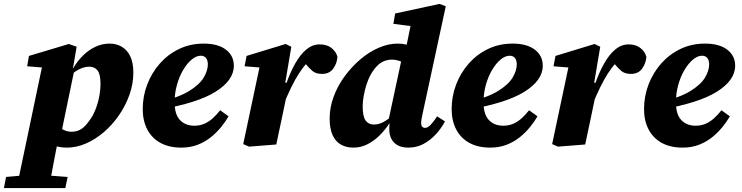

<svg xmlns="http://www.w3.org/2000/svg" viewBox="-96 -739 3793 982"><path d="M-76 223 -65 166 50 156H115L250 166L238 223ZM-11 223 124 -421 179 -389 43 -400 52 -453 256 -514 296 -500 276 -383 284 -380 214 -42 203 -33Q194 13 185.5 56Q177 99 169.5 140.5Q162 182 154 223ZM247 16Q210 16 182 6Q154 -4 128 -22L171 -126Q195 -96 219 -80.5Q243 -65 271 -65Q286 -65 301 -70Q316 -75 330.5 -87Q345 -99 358 -118Q377 -142 390.5 -174.5Q404 -207 411 -242.5Q418 -278 418 -310Q418 -359 403 -378.5Q388 -398 359 -398Q343 -398 326 -392Q309 -386 292 -375Q275 -364 259 -348V-392H280Q300 -427 328.5 -455Q357 -483 391.5 -499.5Q426 -516 465 -516Q500 -516 527.5 -499.5Q555 -483 570.5 -450.5Q586 -418 586 -368Q586 -310 566 -254Q546 -198 512.5 -149.5Q479 -101 435.5 -63.5Q392 -26 343.5 -5Q295 16 247 16Z M831 16Q769 16 725 -8Q681 -32 657.5 -76.5Q634 -121 634 -181Q634 -247 657 -307Q680 -367 721.5 -414Q763 -461 820 -488.5Q877 -516 946 -516Q1019 -516 1059.5 -485Q1100 -454 1100 -403Q1100 -365 1076 -331.5Q1052 -298 1005 -269Q958 -240 888 -218Q818 -196 724 -179L723 -218Q819 -241 872 -274Q925 -307 946 -342.5Q967 -378 967 -410Q967 -431 957.5 -442.5Q948 -454 931 -454Q908 -454 884.5 -434.5Q861 -415 841 -381.5Q821 -348 809 -305Q797 -262 797 -216Q797 -154 824.5 -125Q852 -96 898 -96Q926 -96 949 -106Q972 -116 992 -134Q1012 -152 1030 -175L1073 -144Q1058 -118 1035.5 -90Q1013 -62 983.5 -38Q954 -14 916 1Q878 16 831 16Z M1349 -192 1337 -302H1365Q1387 -367 1414 -414.5Q1441 -462 1472 -487Q1503 -512 1539 -512Q1576 -512 1599.5 -493.5Q1623 -475 1630 -448Q1627 -413 1607.5 -387Q1588 -361 1551 -361Q1520 -361 1502 -376Q1484 -391 1464 -416L1450 -434L1501 -421L1475 -418Q1452 -393 1432.5 -362.5Q1413 -332 1393 -291Q1373 -250 1349 -192ZM1148 -2 1237 -422 1292 -389 1155 -400 1165 -453 1365 -514 1394 -500 1363 -316 1382 -315 1367 -237Q1354 -174 1341.5 -115.5Q1329 -57 1317 0L1178 11Z M1711 16Q1675 16 1647.5 0.5Q1620 -15 1605 -48Q1590 -81 1590 -133Q1590 -189 1610.5 -244.5Q1631 -300 1666.5 -348.5Q1702 -397 1746.5 -435Q1791 -473 1840.5 -494.5Q1890 -516 1937 -516Q1962 -516 1982.5 -511Q2003 -506 2021 -497Q2039 -488 2057 -473L1995 -399Q1971 -418 1951 -426Q1931 -434 1906 -434Q1894 -434 1880.5 -430.5Q1867 -427 1854.5 -419.5Q1842 -412 1833 -402Q1815 -384 1801 -359Q1787 -334 1778 -305Q1769 -276 1764 -247.5Q1759 -219 1759 -195Q1759 -143 1774 -122.5Q1789 -102 1817 -102Q1833 -102 1848.5 -107.5Q1864 -113 1880.5 -124Q1897 -135 1914 -150L1920 -107H1895Q1874 -75 1846 -47Q1818 -19 1784 -1.5Q1750 16 1711 16ZM1992 16Q1946 16 1920.5 -9Q1895 -34 1895 -78Q1895 -88 1895.5 -97.5Q1896 -107 1898 -118L1890 -119L1961 -450L1974 -461L2009 -632L2056 -599L1916 -617L1925 -670L2152 -719L2184 -707L2067 -165Q2063 -146 2060.5 -133Q2058 -120 2058 -109Q2058 -98 2063 -91.5Q2068 -85 2078 -85Q2091 -85 2105 -99Q2119 -113 2140 -144L2180 -118Q2160 -81 2132 -51Q2104 -21 2069.5 -2.5Q2035 16 1992 16Z M2411 16Q2349 16 2305 -8Q2261 -32 2237.5 -76.5Q2214 -121 2214 -181Q2214 -247 2237 -307Q2260 -367 2301.5 -414Q2343 -461 2400 -488.5Q2457 -516 2526 -516Q2599 -516 2639.5 -485Q2680 -454 2680 -403Q2680 -365 2656 -331.5Q2632 -298 2585 -269Q2538 -240 2468 -218Q2398 -196 2304 -179L2303 -218Q2399 -241 2452 -274Q2505 -307 2526 -342.5Q2547 -378 2547 -410Q2547 -431 2537.5 -442.5Q2528 -454 2511 -454Q2488 -454 2464.5 -434.5Q2441 -415 2421 -381.5Q2401 -348 2389 -305Q2377 -262 2377 -216Q2377 -154 2404.5 -125Q2432 -96 2478 -96Q2506 -96 2529 -106Q2552 -116 2572 -134Q2592 -152 2610 -175L2653 -144Q2638 -118 2615.5 -90Q2593 -62 2563.5 -38Q2534 -14 2496 1Q2458 16 2411 16Z M2929 -192 2917 -302H2945Q2967 -367 2994 -414.5Q3021 -462 3052 -487Q3083 -512 3119 -512Q3156 -512 3179.5 -493.5Q3203 -475 3210 -448Q3207 -413 3187.5 -387Q3168 -361 3131 -361Q3100 -361 3082 -376Q3064 -391 3044 -416L3030 -434L3081 -421L3055 -418Q3032 -393 3012.5 -362.5Q2993 -332 2973 -291Q2953 -250 2929 -192ZM2728 -2 2817 -422 2872 -389 2735 -400 2745 -453 2945 -514 2974 -500 2943 -316 2962 -315 2947 -237Q2934 -174 2921.5 -115.5Q2909 -57 2897 0L2758 11Z M3395 16Q3333 16 3289 -8Q3245 -32 3221.5 -76.5Q3198 -121 3198 -181Q3198 -247 3221 -307Q3244 -367 3285.5 -414Q3327 -461 3384 -488.5Q3441 -516 3510 -516Q3583 -516 3623.5 -485Q3664 -454 3664 -403Q3664 -365 3640 -331.5Q3616 -298 3569 -269Q3522 -240 3452 -218Q3382 -196 3288 -179L3287 -218Q3383 -241 3436 -274Q3489 -307 3510 -342.5Q3531 -378 3531 -410Q3531 -431 3521.5 -442.5Q3512 -454 3495 -454Q3472 -454 3448.5 -434.5Q3425 -415 3405 -381.5Q3385 -348 3373 -305Q3361 -262 3361 -216Q3361 -154 3388.5 -125Q3416 -96 3462 -96Q3490 -96 3513 -106Q3536 -116 3556 -134Q3576 -152 3594 -175L3637 -144Q3622 -118 3599.5 -90Q3577 -62 3547.5 -38Q3518 -14 3480 1Q3442 16 3395 16Z"/></svg>

Font: Source Serif 4 ExtraBold
Style: Italic
Weight: 800
Italic angle: -12°
Designer: Frank Grießhammer
Foundry: Adobe Systems Incorporated
Version: Version 4.004;hotconv 1.0.116;makeotfexe 2.5.65601